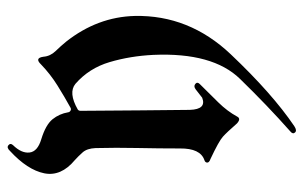

<svg xmlns="http://www.w3.org/2000/svg" viewBox="-168 -468 803 508"><g transform="rotate(-90 234.0 -213.5)"><path d="M203.1 -428.7Q232.4 -444.8 262.5 -463.6Q292.5 -482.4 317.9 -506.8Q335 -524.9 338.4 -500.5Q339.8 -482.4 353.5 -468.3Q367.2 -454.1 378.4 -440.4Q443.8 -357.4 446.3 -258.8Q449.2 -115.2 345 -5.1Q240.7 105 154.8 163.1Q143.1 170.9 137.9 165Q132.8 159.2 140.6 152.8Q209.5 91.8 279.8 19.5Q350.1 -52.7 343.3 -209.5Q340.3 -271 324.2 -325.4Q308.1 -379.9 266.6 -416Q243.2 -435.1 198.7 -409.7Q195.3 -407.2 195.3 -402.3Q195.8 -308.1 196.5 -243.4Q197.3 -178.7 197.8 -113.3Q199.2 -68.4 230 -80.6L252 -97.7Q260.3 -104 266.6 -98.6Q272.9 -93.3 265.6 -86.4Q240.7 -61.5 217.5 -37.8Q194.3 -14.2 180.2 11.7Q174.8 22.9 162.1 11.7Q138.7 -15.1 126.7 -25.9Q114.7 -36.6 67.9 -58.6Q58.1 -62 58.3 -67.4Q58.6 -72.8 64.9 -74.7Q96.2 -85.4 95.7 -139.2Q95.7 -194.8 96.9 -251.7Q98.1 -308.6 96.7 -362.8Q95.7 -385.3 85.2 -397Q74.7 -408.7 64.9 -417.5Q21 -454.1 30 -498.5Q39.1 -543 88.9 -588.9Q97.7 -598.6 104.2 -593.3Q110.8 -587.9 104.5 -581.1Q82.5 -558.6 85 -537.4Q87.4 -516.1 120.1 -506.3Q158.2 -494.6 172.9 -476.6Q187.5 -458.5 191.4 -435.1Q191.9 -431.2 195.6 -429Q199.2 -426.8 203.1 -428.7Z"/></g></svg>

Font: Bertholdr Mainzer Fraktur
Style: Regular
Weight: 400
Designer: Peter Wiegel, original typeface by Carl Albert Fahrenwaldt 1901
Foundry: Peter Wiegel
Version: Version 1.000 2010 initial release